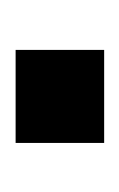

<svg xmlns="http://www.w3.org/2000/svg" viewBox="28 -442 156 252"><g transform="rotate(-90 106.0 -316.0)"><path d="M44.4 -257.3V-373.5H166.5V-257.3Z"/></g></svg>

Font: Pontano Sans SemiBold
Style: Regular
Weight: 600
Designer: Vernon Adams
Foundry: Vernon Adams
Version: Version 2.001